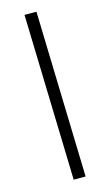

<svg xmlns="http://www.w3.org/2000/svg" viewBox="-113 -751 448 793"><g transform="rotate(-15 111.5 -355.0)"><path d="M99 0 79 -710H130L150 0Z"/></g></svg>

Font: Noto Sans Arabic SemCond Light
Style: Regular
Weight: 300
Width: 4
Designer: Monotype Design Team, Nadine Chahine, Nizar Qandah and Khaled Hosny
Foundry: Monotype Imaging Inc.
Version: Version 2.012; ttfautohint (v1.8.4.7-5d5b)